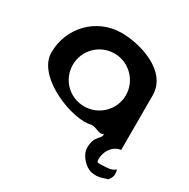

<svg xmlns="http://www.w3.org/2000/svg" viewBox="-166 -706 1023 1041"><g transform="rotate(30 345.5 -186.0)"><path d="M26 -274C26 -118 314 -12 412 -43C446 -43 475 -14 493 -34C502 -3 452 -2 452 74C452 126 502 171 536 180C588 193 624 168 637 168C656 144 660 128 651 98C630 117 598 118 570 118C557 118 541 122 538 112C530 68 559 2 618 -5V-347C618 -500 415 -558 300 -556C147 -554 26 -430 26 -274ZM160 -274C160 -366 234 -440 326 -440C417 -440 492 -366 492 -274C492 -184 418 -109 326 -109C231 -109 160 -184 160 -274Z"/></g></svg>

Font: Ampere
Style: SCSuCnd
Weight: 400
Version: Version 1